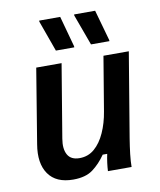

<svg xmlns="http://www.w3.org/2000/svg" viewBox="-81 -764 699 839"><g transform="rotate(-10 269.0 -345.0)"><path d="M176.7 10Q100.8 10 67.1 -38.3Q33.3 -86.7 47.5 -170L101.7 -500H214.2L160 -174.2Q152.5 -130 167.1 -103.8Q181.7 -77.5 220 -77.5Q258.3 -77.5 286.2 -101.7Q314.2 -125.8 332.9 -167.5Q351.7 -209.2 360 -260L400 -500H512.5L450 -125Q444.2 -89.2 440.4 -56.7Q436.7 -24.2 436.7 0H331.7Q332.5 -16.7 335 -36.2Q337.5 -55.8 341.7 -75H321.7Q295.8 -37.5 263.8 -13.8Q231.7 10 176.7 10ZM199.2 -558.3 150 -695V-700H243.3L280.8 -563.3V-558.3ZM355 -558.3 305 -695V-700H398.3L436.7 -563.3V-558.3Z"/></g></svg>

Font: Familjen Grotesk Medium
Style: Italic
Weight: 500
Italic angle: -9.46201°
Designer: Anders Wikstroem, Jonas Baeckman, Matilda Gysing, Kristian Moeller
Foundry: Familjen STHLM AB
Version: Version 2.002; ttfautohint (v1.8.4.7-5d5b)